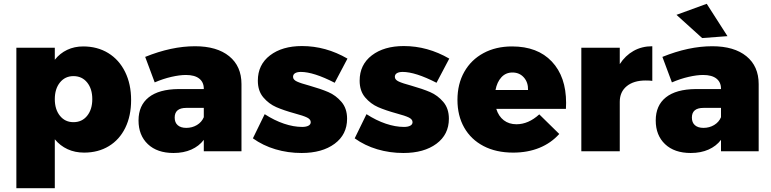

<svg xmlns="http://www.w3.org/2000/svg" viewBox="-20 -795 4053 1009"><path d="M669 -269Q669 -186 638.5 -123.5Q608 -61 552 -27Q496 7 422 7Q374 7 335 -11Q296 -29 268 -63V194H66V-544H268V-481Q295 -515 333 -533Q371 -551 417 -551Q492 -551 549 -516Q606 -481 637.5 -417Q669 -353 669 -269ZM465 -274Q465 -328 438 -361.5Q411 -395 366 -395Q322 -395 295 -361.5Q268 -328 268 -274Q268 -220 295 -186.5Q322 -153 366 -153Q411 -153 438 -186.5Q465 -220 465 -274Z M1249 -353V0H1051V-60Q1026 -27 985.5 -9Q945 9 892 9Q806 9 757 -37.5Q708 -84 708 -162Q708 -241 761.5 -283.5Q815 -326 918 -327H1051V-329Q1051 -363 1027 -382Q1003 -401 957 -401Q924 -401 880.5 -391Q837 -381 793 -362L743 -496Q881 -552 1005 -552Q1120 -552 1184.5 -499.5Q1249 -447 1249 -353ZM1051 -179V-228H959Q898 -228 898 -177Q898 -151 914 -137Q930 -123 959 -123Q990 -123 1015 -138Q1040 -153 1051 -179Z M1561 -417Q1542 -417 1531 -410.5Q1520 -404 1520 -391Q1520 -376 1540.5 -366.5Q1561 -357 1606 -345Q1666 -328 1705.5 -311Q1745 -294 1774.5 -259.5Q1804 -225 1804 -171Q1804 -88 1738.5 -39.5Q1673 9 1565 9Q1493 9 1427.5 -10.5Q1362 -30 1309 -68L1371 -195Q1422 -162 1472.5 -145Q1523 -128 1568 -128Q1589 -128 1601 -134.5Q1613 -141 1613 -153Q1613 -168 1593.5 -177.5Q1574 -187 1529 -199Q1471 -215 1432 -232Q1393 -249 1364 -283Q1335 -317 1335 -371Q1335 -455 1399 -504Q1463 -553 1567 -553Q1692 -553 1806 -487L1739 -360Q1628 -417 1561 -417Z M2096 -417Q2077 -417 2066 -410.5Q2055 -404 2055 -391Q2055 -376 2075.5 -366.5Q2096 -357 2141 -345Q2201 -328 2240.5 -311Q2280 -294 2309.5 -259.5Q2339 -225 2339 -171Q2339 -88 2273.5 -39.5Q2208 9 2100 9Q2028 9 1962.5 -10.5Q1897 -30 1844 -68L1906 -195Q1957 -162 2007.5 -145Q2058 -128 2103 -128Q2124 -128 2136 -134.5Q2148 -141 2148 -153Q2148 -168 2128.5 -177.5Q2109 -187 2064 -199Q2006 -215 1967 -232Q1928 -249 1899 -283Q1870 -317 1870 -371Q1870 -455 1934 -504Q1998 -553 2102 -553Q2227 -553 2341 -487L2274 -360Q2163 -417 2096 -417Z M2955 -254Q2955 -233 2954 -223H2588Q2600 -184 2627.5 -163Q2655 -142 2694 -142Q2757 -142 2814 -194L2919 -91Q2876 -43 2814.5 -18Q2753 7 2677 7Q2587 7 2521 -27.5Q2455 -62 2419.5 -124.5Q2384 -187 2384 -270Q2384 -354 2420 -417.5Q2456 -481 2521 -516Q2586 -551 2671 -551Q2805 -551 2880 -471.5Q2955 -392 2955 -254ZM2673 -414Q2638 -414 2615 -389Q2592 -364 2584 -322H2755Q2756 -362 2733 -388Q2710 -414 2673 -414Z M3408 -552V-370Q3396 -372 3373 -372Q3310 -372 3273.5 -342Q3237 -312 3237 -260V0H3035V-544H3237V-458Q3266 -503 3309.5 -527.5Q3353 -552 3408 -552Z M3967 -353V0H3769V-60Q3744 -27 3703.5 -9Q3663 9 3610 9Q3524 9 3475 -37.5Q3426 -84 3426 -162Q3426 -241 3479.5 -283.5Q3533 -326 3636 -327H3769V-329Q3769 -363 3745 -382Q3721 -401 3675 -401Q3642 -401 3598.5 -391Q3555 -381 3511 -362L3461 -496Q3599 -552 3723 -552Q3838 -552 3902.5 -499.5Q3967 -447 3967 -353ZM3769 -179V-228H3677Q3616 -228 3616 -177Q3616 -151 3632 -137Q3648 -123 3677 -123Q3708 -123 3733 -138Q3758 -153 3769 -179ZM3694 -775 3803 -605 3670 -595 3535 -717Z"/></svg>

Font: #9Slide03 Montserrat ExtraBold
Style: Regular
Weight: 800
Designer: Julieta Ulanovsky
Foundry: Julieta Ulanovsky
Version: Version 6.001